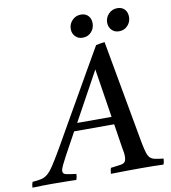

<svg xmlns="http://www.w3.org/2000/svg" viewBox="-178 -957 927 1039"><g transform="rotate(-10 286.0 -437.5)"><path d="M431 -131 411 -260H191L122 -134Q109 -109 99.5 -89.5Q90 -70 90 -59Q90 -44 106.5 -40Q123 -36 163 -31Q163 -14 157 1Q143 0 117 0Q91 0 65 -0.5Q39 -1 24 -1Q-4 -1 -29 -0.5Q-54 0 -84 1Q-84 -15 -78 -30Q-48 -32 -29 -36.5Q-10 -41 6 -54.5Q22 -68 42 -98.5Q62 -129 94 -184Q122 -233 159 -298Q196 -363 237 -434Q278 -505 317 -574Q356 -643 389 -699Q403 -702 414.5 -704Q426 -706 437 -707L540 -136Q547 -100 553.5 -79.5Q560 -59 570 -50Q580 -41 597 -37.5Q614 -34 642 -31Q642 -14 636 1Q612 0 578 -0.5Q544 -1 511 -1Q482 -1 435 -0.5Q388 0 347 1Q348 -7 349 -15.5Q350 -24 353 -31Q389 -35 407 -38Q425 -41 431.5 -50.5Q438 -60 438 -81Q438 -86 437 -96.5Q436 -107 431 -131ZM215 -302H404L362 -570ZM325 -751Q300 -751 284.5 -767.5Q269 -784 269 -808Q269 -836 288.5 -856Q308 -876 336 -876Q362 -876 376.5 -860Q391 -844 391 -819Q391 -791 372.5 -771Q354 -751 325 -751ZM525 -751Q500 -751 484.5 -767.5Q469 -784 469 -808Q469 -836 488.5 -856Q508 -876 536 -876Q562 -876 576.5 -860Q591 -844 591 -819Q591 -791 572.5 -771Q554 -751 525 -751Z"/></g></svg>

Font: Tiro Kannada
Style: Italic
Weight: 400
Italic angle: -11°
Designer: Kannada: John Hudson & Fiona Ross, assisted by Kaja Sojewska. Latin: John Hudson with Paul Hanslow, assisted by Kaja Soj
Foundry: Tiro Typeworks Ltd.
Version: Version 1.52